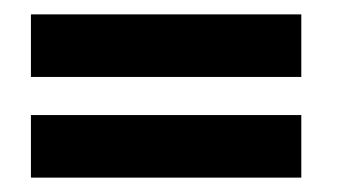

<svg xmlns="http://www.w3.org/2000/svg" viewBox="-20 -407 479 267"><path d="M23 -160V-247H399V-160ZM23 -300V-387H399V-300Z"/></svg>

Font: Ekushey Kolom
Style: Bold
Weight: 700
Designer: Al Mamun Sumon
Foundry: Al Mamun Sumon
Version: Version 1.0